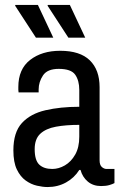

<svg xmlns="http://www.w3.org/2000/svg" viewBox="-20 -743 496 775"><path d="M172 12Q153 12 129 6.5Q105 1 83.5 -14.5Q62 -30 48 -59Q34 -88 34 -136Q34 -209 68.5 -246.5Q103 -284 163.5 -298Q224 -312 300 -312V-380Q300 -418 283.5 -441.5Q267 -465 217 -465Q171 -465 153.5 -438.5Q136 -412 136 -382V-370H55Q54 -375 54 -380Q54 -385 54 -392Q54 -464 101.5 -501Q149 -538 223 -538Q303 -538 342.5 -499.5Q382 -461 382 -391V-96Q382 -77 391 -69Q400 -61 410 -61H442V-4Q435 0 421.5 4Q408 8 388 8Q356 8 334.5 -10Q313 -28 305 -57H300Q280 -25 246.5 -6.5Q213 12 172 12ZM191 -61Q217 -61 242 -75.5Q267 -90 283.5 -119Q300 -148 300 -191V-239Q246 -239 205.5 -231.5Q165 -224 142.5 -203Q120 -182 120 -141Q120 -96 138.5 -78.5Q157 -61 191 -61ZM256 -591 172 -720 173 -723H262L324 -591ZM125 -591 41 -720 42 -723H133L195 -591Z"/></svg>

Font: Archivo Narrow
Style: Regular
Weight: 400
Designer: Hector Gatti
Foundry: Omnibus-Type
Version: Version 3.002